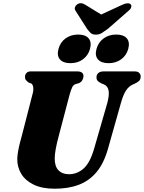

<svg xmlns="http://www.w3.org/2000/svg" viewBox="-20 -1134 875 1167"><path d="M553 -233.5 632.5 -509Q645 -556.5 640 -584.2Q635 -612 608.5 -622.5L597.5 -626.5Q579 -635.5 572.5 -644Q566 -652.5 566.5 -665.5Q566.5 -680 577.5 -690Q588.5 -700 610 -700H798Q817 -700 826 -691.2Q835 -682.5 835 -668.5Q835 -651.5 825.2 -642.2Q815.5 -633 799 -625.5L789.5 -621.5Q762 -609.5 744.8 -582.2Q727.5 -555 713.5 -503L635.5 -227Q611 -141 567 -88.2Q523 -35.5 459.8 -11.2Q396.5 13 313 13Q236 13 185.2 -11.5Q134.5 -36 109.5 -77Q84.5 -118 85 -168Q85.5 -189 90.2 -215.5Q95 -242 101.8 -268.5Q108.5 -295 114.5 -316L178 -563Q184.5 -585 182 -603Q179.5 -621 170 -626.5L154.5 -632Q142 -641.5 136.8 -648.5Q131.5 -655.5 132 -668.5Q132.5 -681.5 141.5 -690.8Q150.5 -700 166 -700H449.5Q487.5 -700 487.5 -670.5Q487 -658 479.8 -645.8Q472.5 -633.5 458.5 -628L441 -623.5Q425.5 -618 418.8 -603.5Q412 -589 403.5 -560.5L339.5 -317Q325 -263.5 319 -230Q313 -196.5 312.5 -172.5Q312 -123.5 335.2 -99.2Q358.5 -75 399.5 -75Q448.5 -75 488 -109.5Q527.5 -144 553 -233.5ZM408 -750Q364 -750 344.2 -773Q324.5 -796 335.5 -836.5Q346.5 -877.5 378.8 -900.8Q411 -924 455 -924Q499.5 -924 518.8 -900.8Q538 -877.5 527 -836.5Q516 -797 484.2 -773.5Q452.5 -750 408 -750ZM639.5 -750Q595.5 -750 575.5 -773Q555.5 -796 566.5 -836.5Q577.5 -877 609.8 -900.5Q642 -924 686 -924Q731.5 -924 751 -900.8Q770.5 -877.5 759.5 -836.5Q748.5 -797 716.5 -773.5Q684.5 -750 639.5 -750ZM636 -1020.5 498.5 -1105Q472 -1122.5 449 -1107.5Q440 -1101.5 435.8 -1090.2Q431.5 -1079 440.5 -1066.5L509 -959Q520.5 -943.5 531 -933.5Q541.5 -923.5 562.5 -923.5Q583 -923.5 599 -933.5Q615 -943.5 636 -959L759 -1066.5Q775 -1079 777.5 -1090.2Q780 -1101.5 774.5 -1107.5Q768 -1114.5 754.8 -1114Q741.5 -1113.5 723.5 -1105L540 -1020.5Z"/></svg>

Font: Fraunces
Style: Italic
Weight: 900
Italic angle: -16°
Version: Version 1.000;[0bf87f6ff]